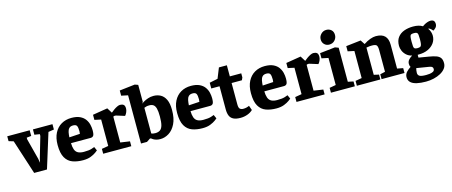

<svg xmlns="http://www.w3.org/2000/svg" viewBox="-73 -1431 5385 2289"><g transform="rotate(-15 2619.0 -286.0)"><path d="M175 8 37 -419 -22 -437V-497H255V-427L198 -421V-401L265 -143L274 -91L285 -142L360 -399V-421L295 -431V-497H536V-431L466 -420L333 8Z M780 13Q707 13 651 -7.5Q595 -28 563 -83Q531 -138 531 -240Q531 -327 562 -387.5Q593 -448 647.5 -479.5Q702 -511 772 -511Q836 -511 877 -491.5Q918 -472 940.5 -440.5Q963 -409 971.5 -373Q980 -337 980 -303Q980 -252 968 -236.5Q956 -221 934 -221H691Q692 -174 703 -142.5Q714 -111 741 -96Q768 -81 814 -81Q878 -81 910 -92Q942 -103 946 -105L967 -58Q963 -54 939.5 -36.5Q916 -19 876 -3Q836 13 780 13ZM690 -293 822 -301Q825 -319 825 -331Q825 -378 815 -398.5Q805 -419 769 -419Q736 -419 719.5 -401.5Q703 -384 697.5 -355.5Q692 -327 690 -293Z M1029 0V-60L1111 -74V-400L1032 -417V-480L1216 -510L1256 -446Q1272 -460 1293 -475Q1314 -490 1335.5 -500.5Q1357 -511 1373 -511Q1400 -511 1416 -498.5Q1432 -486 1432 -451Q1432 -431 1422.5 -407.5Q1413 -384 1398 -368L1315 -394Q1304 -398 1295.5 -400Q1287 -402 1281 -402Q1274 -402 1269.5 -400Q1265 -398 1260 -396V-77L1376 -60V0Z M1735 8Q1705 8 1683.5 1.5Q1662 -5 1647.5 -14Q1633 -23 1625 -30H1613L1570 -1H1496V-596L1415 -613V-677L1605 -699L1645 -685V-471L1634 -463L1636 -459Q1643 -464 1664 -476.5Q1685 -489 1716.5 -500Q1748 -511 1785 -511Q1833 -511 1872 -490Q1911 -469 1934 -421Q1957 -373 1957 -292Q1957 -188 1924 -121.5Q1891 -55 1840 -23.5Q1789 8 1735 8ZM1694 -76Q1730 -76 1753 -92Q1776 -108 1786.5 -147Q1797 -186 1797 -255Q1797 -319 1787.5 -353.5Q1778 -388 1758.5 -401.5Q1739 -415 1709 -415Q1686 -415 1669.5 -410.5Q1653 -406 1645 -402V-85Q1654 -81 1664.5 -78.5Q1675 -76 1694 -76Z M2255 13Q2182 13 2126 -7.5Q2070 -28 2038 -83Q2006 -138 2006 -240Q2006 -327 2037 -387.5Q2068 -448 2122.5 -479.5Q2177 -511 2247 -511Q2311 -511 2352 -491.5Q2393 -472 2415.5 -440.5Q2438 -409 2446.5 -373Q2455 -337 2455 -303Q2455 -252 2443 -236.5Q2431 -221 2409 -221H2166Q2167 -174 2178 -142.5Q2189 -111 2216 -96Q2243 -81 2289 -81Q2353 -81 2385 -92Q2417 -103 2421 -105L2442 -58Q2438 -54 2414.5 -36.5Q2391 -19 2351 -3Q2311 13 2255 13ZM2165 -293 2297 -301Q2300 -319 2300 -331Q2300 -378 2290 -398.5Q2280 -419 2244 -419Q2211 -419 2194.5 -401.5Q2178 -384 2172.5 -355.5Q2167 -327 2165 -293Z M2724 11Q2669 11 2636.5 -5Q2604 -21 2590.5 -53Q2577 -85 2577 -132V-418H2475V-489L2577 -510L2628 -637H2726V-500H2867V-449L2853 -418H2726V-154Q2726 -111 2741.5 -98Q2757 -85 2782 -85Q2802 -85 2821 -89.5Q2840 -94 2856 -102L2876 -45Q2850 -19 2809 -4Q2768 11 2724 11Z M3166 13Q3093 13 3037 -7.5Q2981 -28 2949 -83Q2917 -138 2917 -240Q2917 -327 2948 -387.5Q2979 -448 3033.5 -479.5Q3088 -511 3158 -511Q3222 -511 3263 -491.5Q3304 -472 3326.5 -440.5Q3349 -409 3357.5 -373Q3366 -337 3366 -303Q3366 -252 3354 -236.5Q3342 -221 3320 -221H3077Q3078 -174 3089 -142.5Q3100 -111 3127 -96Q3154 -81 3200 -81Q3264 -81 3296 -92Q3328 -103 3332 -105L3353 -58Q3349 -54 3325.5 -36.5Q3302 -19 3262 -3Q3222 13 3166 13ZM3076 -293 3208 -301Q3211 -319 3211 -331Q3211 -378 3201 -398.5Q3191 -419 3155 -419Q3122 -419 3105.5 -401.5Q3089 -384 3083.5 -355.5Q3078 -327 3076 -293Z M3415 0V-60L3497 -74V-400L3418 -417V-480L3602 -510L3642 -446Q3658 -460 3679 -475Q3700 -490 3721.5 -500.5Q3743 -511 3759 -511Q3786 -511 3802 -498.5Q3818 -486 3818 -451Q3818 -431 3808.5 -407.5Q3799 -384 3784 -368L3701 -394Q3690 -398 3681.5 -400Q3673 -402 3667 -402Q3660 -402 3655.5 -400Q3651 -398 3646 -396V-77L3762 -60V0Z M3840 0V-60L3919 -74V-408L3837 -425V-489L4026 -510L4068 -494V-74L4135 -60V0ZM3970 -559Q3935 -559 3910.5 -583Q3886 -607 3886 -645Q3886 -682 3913.5 -710Q3941 -738 3979 -738Q4015 -738 4040 -716Q4065 -694 4065 -653Q4065 -616 4039 -587.5Q4013 -559 3970 -559Z M4160 0V-60L4239 -74V-408L4160 -425V-489L4343 -510L4377 -458H4381Q4419 -484 4459 -498.5Q4499 -513 4530 -513Q4604 -513 4640 -477Q4676 -441 4676 -367V-74L4748 -60V0H4465V-60L4527 -74V-341Q4527 -387 4514 -402Q4501 -417 4457 -417Q4444 -417 4429 -416Q4414 -415 4388 -410V-74L4450 -60V0Z M4970 166Q4905 166 4857 155Q4809 144 4783.5 119.5Q4758 95 4758 55Q4758 37 4764.5 21.5Q4771 6 4782.5 -7Q4794 -20 4808 -31Q4822 -42 4837 -52Q4830 -61 4828 -71.5Q4826 -82 4826 -92Q4826 -121 4847 -143.5Q4868 -166 4890 -177Q4848 -187 4821 -212Q4794 -237 4781 -268.5Q4768 -300 4768 -329Q4768 -393 4797.5 -432.5Q4827 -472 4877 -490.5Q4927 -509 4989 -509Q5025 -509 5054 -502Q5083 -495 5105 -481Q5116 -490 5133.5 -499.5Q5151 -509 5170.5 -515.5Q5190 -522 5207 -522Q5235 -522 5247.5 -508Q5260 -494 5260 -471Q5260 -441 5241.5 -422.5Q5223 -404 5211 -399L5197 -415Q5188 -424 5178.5 -430.5Q5169 -437 5157 -437Q5174 -413 5181.5 -388.5Q5189 -364 5189 -343Q5189 -293 5161 -253.5Q5133 -214 5083.5 -191.5Q5034 -169 4970 -169H4956V-134L5076 -114Q5131 -105 5165.5 -93Q5200 -81 5217 -58Q5234 -35 5234 8Q5234 45 5211.5 74Q5189 103 5151.5 123.5Q5114 144 5067 155Q5020 166 4970 166ZM4993 90Q5009 90 5033.5 87.5Q5058 85 5077.5 75Q5097 65 5097 43Q5097 28 5087.5 18.5Q5078 9 5052 5L4898 -20Q4895 -9 4892.5 6Q4890 21 4890 37Q4890 64 4911 77Q4932 90 4993 90ZM4974 -246Q4999 -246 5010.5 -253Q5022 -260 5026 -281Q5030 -302 5030 -343Q5030 -378 5027.5 -397Q5025 -416 5015 -423Q5005 -430 4980 -430Q4956 -430 4944.5 -424.5Q4933 -419 4929.5 -399.5Q4926 -380 4926 -337Q4926 -300 4928 -280.5Q4930 -261 4940 -253.5Q4950 -246 4974 -246Z"/></g></svg>

Font: Faustina ExtraBold
Style: Regular
Weight: 800
Designer: Alfonso Garcia
Foundry: http://www.omnibus-type.com
Version: Version 1.200